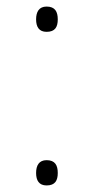

<svg xmlns="http://www.w3.org/2000/svg" viewBox="-20 -556 286 585"><path d="M122 -459C148 -459 156 -474 156 -497C156 -520 148 -536 122 -536C99 -536 90 -520 90 -497C90 -474 99 -459 122 -459ZM122 9C148 9 156 -6 156 -29C156 -52 148 -68 122 -68C99 -68 90 -52 90 -29C90 -6 99 9 122 9Z"/></svg>

Font: Noto Sans Gurmukhi ExtraLight
Style: Regular
Weight: 200
Designer: Jelle Bosma - Monotype Design Team
Foundry: Monotype Imaging Inc.
Version: Version 2.004